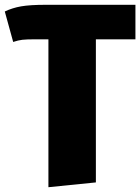

<svg xmlns="http://www.w3.org/2000/svg" viewBox="-30 -554 585 801"><path d="M535 -390H370V207L172 227V-390H116Q80 -390 63 -388Q46 -386 25 -379L-10 -506Q21 -521 58 -527.5Q95 -534 162 -534H535Z"/></svg>

Font: FiraGO Heavy
Style: Regular
Weight: 900
Designer: bBox Type
Foundry: bBox Type GmbH
Version: Version 1.001